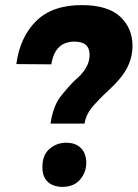

<svg xmlns="http://www.w3.org/2000/svg" viewBox="-20 -724 539 752"><path d="M311 -240H178Q187 -303 214 -342Q247 -384 274 -410Q331 -457 331 -509Q331 -561 272 -561Q195 -561 181 -472L44 -473Q58 -578 121 -641Q184 -704 300 -704Q402 -704 450.5 -659Q499 -614 499 -544Q499 -472 445 -411Q432 -395 406 -371Q369 -337 339 -302Q316 -273 311 -240ZM224 8Q204 8 186 0.5Q168 -7 157 -24Q146 -41 146 -70Q146 -117 174 -141Q202 -165 239 -165Q266.5 -165 284 -154.2Q301.5 -143.5 309.8 -125.8Q318 -108 318 -87Q318 -49 293.5 -20.5Q269 8 224 8Z"/></svg>

Font: Argentum Novus
Style: Bold Italic
Weight: 700
Designer: Julieta Ulanovsky (font) & Cristiano Sobral (main changes)
Foundry: Julieta Ulanovsky (font) & Cristiano Sobral (main changes)
Version: Version 3.00;November 27, 2020;FontCreator 13.0.0.2655 64-bi